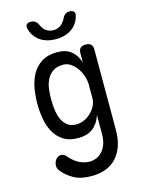

<svg xmlns="http://www.w3.org/2000/svg" viewBox="-147 -870 894 1194"><g transform="rotate(-15 300.0 -272.5)"><path d="M420 -120Q411 -90 396.5 -69.5Q382 -49 363.5 -35.5Q345 -22 322 -16Q299 -10 273 -10Q213 -10 175.5 -35Q138 -60 117 -99Q96 -138 88 -186.5Q80 -235 80 -281Q80 -328 88 -377Q96 -426 118 -467Q140 -508 180 -534Q220 -560 283 -560Q338 -560 372 -532Q406 -504 420 -456V-515Q420 -538 431 -549Q442 -560 465 -560Q488 -560 499 -549Q510 -538 510 -515V0Q510 63 493 108.5Q476 154 446.5 183.5Q417 213 377 226.5Q337 240 292 240Q222 240 178 215.5Q134 191 106 156Q98 147 95 138Q92 129 92 120Q92 112 95 102Q98 92 104 83.5Q110 75 119 69.5Q128 64 139 64Q150 64 158 68.5Q166 73 173 82Q184 95 198 107.5Q212 120 228.5 129.5Q245 139 264 144.5Q283 150 304 150Q322 150 342.5 142.5Q363 135 380.5 117.5Q398 100 409 71.5Q420 43 420 0ZM282 -95Q309 -95 334 -106.5Q359 -118 378 -137Q397 -156 408.5 -179Q420 -202 420 -226V-316Q420 -340 411 -368Q402 -396 386 -419.5Q370 -443 347.5 -459Q325 -475 298 -475Q255 -475 230 -457Q205 -439 191.5 -411.5Q178 -384 174 -351Q170 -318 170 -287Q170 -255 174 -221Q178 -187 190 -159Q202 -131 224 -113Q246 -95 282 -95ZM141 -750Q137 -767 145 -776Q153 -785 172 -785Q183 -785 191 -782Q199 -779 204 -774Q214 -765 219 -753Q224 -741 232 -730Q255 -698 296 -698Q337 -698 361 -730Q369 -740 374.5 -751.5Q380 -763 388 -772Q394 -778 401.5 -781.5Q409 -785 421 -785Q440 -785 448.5 -776Q457 -767 453 -750Q444 -709 413 -680Q369 -640 297 -640Q225 -640 181 -680Q150 -709 141 -750Z"/></g></svg>

Font: Maple Mono NF CN
Style: Regular
Weight: 400
Monospace: yes
Designer: subframe7536
Version: Version 7.000